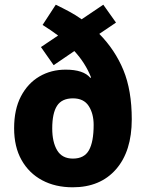

<svg xmlns="http://www.w3.org/2000/svg" viewBox="-20 -786 621 816"><path d="M217 -766Q246 -752 274 -737Q302 -722 327 -704L419 -766L473 -690L402 -642Q469 -574 504.5 -488Q540 -402 540 -279Q540 -143 473 -66.5Q406 10 289 10Q215 10 159 -20Q103 -50 71.5 -106Q40 -162 40 -241Q40 -321 69 -376.5Q98 -432 147.5 -461Q197 -490 259 -490Q335 -490 364 -455L367 -457Q343 -518 296 -569L208 -509L154 -586L227 -635Q212 -646 195.5 -657.5Q179 -669 161 -680ZM290 -368Q243 -368 222.5 -336.5Q202 -305 202 -240Q202 -182 223 -147Q244 -112 290 -112Q338 -112 358 -147.5Q378 -183 378 -255Q378 -303 357 -335.5Q336 -368 290 -368Z"/></svg>

Font: Noto Sans Sinhala SemiCondensed ExtraBold
Style: Regular
Weight: 800
Width: 4
Designer: Jelle Bosma - Monotype Design Team
Foundry: Monotype Imaging Inc.
Version: Version 2.006; ttfautohint (v1.8.4.7-5d5b)